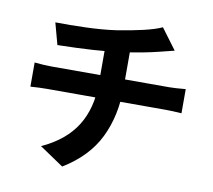

<svg xmlns="http://www.w3.org/2000/svg" viewBox="-90 -901 1180 1066"><g transform="rotate(10 500.0 -368.5)"><path d="M492.4 -737.4Q572.8 -749.8 640 -765.5Q707.2 -781.2 743.8 -798.4L830.6 -681.8L750.2 -661.8Q706 -650.6 654 -640.8Q602 -631 534 -621.6Q405.8 -603.8 183.8 -599.4L150.6 -721.6Q230 -720.2 324.2 -723.4Q418.4 -726.6 492.4 -737.4ZM447.4 -429.4V-632.6L586.8 -648V-432Q586.8 -271.8 526.1 -147.9Q465.4 -24 326.8 60.2L191.8 -31Q323.2 -91.2 385.3 -190.1Q447.4 -289 447.4 -429.4ZM169.4 -476.6H835.6Q864.4 -476.6 928 -482.2V-346Q874 -349.8 838.2 -349.8H170.6Q126.4 -349.8 76.2 -346V-482.2Q132.2 -476.6 169.4 -476.6Z"/></g></svg>

Font: 寒蝉端黑体 Light
Style: Regular
Weight: 300
Designer: ChillDuanSans {Warren2060}; 
Source Han Sans {Ryoko NISHIZUKA 西塚涼子 (kana, bopomofo & ideographs); Paul D. Hunt (Latin, G
Foundry: ChillType&Adobe
Version: Version 1.300;Glyphs 3.3 (3306)